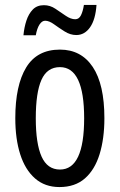

<svg xmlns="http://www.w3.org/2000/svg" viewBox="-20 -748 485 778"><path d="M403 -269Q403 -186 383.5 -123Q364 -60 324 -25Q284 10 221 10Q162 10 122 -25Q82 -60 62 -122.5Q42 -185 42 -269Q42 -402 86 -474.5Q130 -547 223 -547Q309 -547 356 -476.5Q403 -406 403 -269ZM125 -269Q125 -166 148.5 -113.5Q172 -61 223 -61Q321 -61 321 -269Q321 -476 223 -476Q171 -476 148 -424.5Q125 -373 125 -269ZM75 -605Q78 -637 87 -664.5Q96 -692 113 -709.5Q130 -727 158 -727Q183 -727 204.5 -712.5Q226 -698 246.5 -684Q267 -670 285 -670Q300 -670 308 -686Q316 -702 320 -728H371Q367 -669 345 -637.5Q323 -606 289 -606Q265 -606 242 -620.5Q219 -635 199 -649.5Q179 -664 163 -664Q150 -664 140 -648.5Q130 -633 125 -605Z"/></svg>

Font: Noto Sans Myanmar ExtraCondensed
Style: Regular
Weight: 400
Width: 2
Designer: Monotype Design Team
Foundry: Monotype Imaging Inc.
Version: Version 2.107; ttfautohint (v1.8.4.7-5d5b)